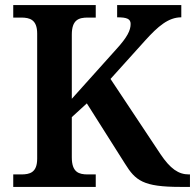

<svg xmlns="http://www.w3.org/2000/svg" viewBox="-20 -734 766 754"><path d="M32 0H356V-49H325C290 -49 262 -57 262 -116V-274L321 -328L471 -91C512 -25 542 0 688 0H726V-49H722C681 -49 649 -71 610 -129L414 -424L551 -576C600 -630 641 -666 692 -666V-714H440V-666C478 -666 493 -660 493 -640C493 -615 480 -588 437 -541L262 -346V-598C262 -657 290 -665 325 -665H356V-714H32V-665H63C97 -665 126 -657 126 -602V-111C126 -56 97 -49 63 -49H32Z"/></svg>

Font: Noto Serif Yezidi SemiBold
Style: Regular
Weight: 600
Designer: Dalton Maag Ltd
Foundry: Dalton Maag Ltd
Version: Version 1.001